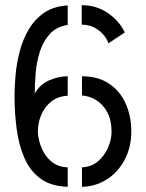

<svg xmlns="http://www.w3.org/2000/svg" viewBox="-20 -719 562 740"><path d="M241 1Q176 -1 135.5 -31Q95 -61 73.5 -111.5Q52 -162 44 -223.5Q36 -285 36 -349Q36 -385 40 -430Q44 -475 56 -521Q68 -567 91 -606Q114 -645 150.5 -670Q187 -695 241 -698V-623Q197 -616 171.5 -587.5Q146 -559 133.5 -519.5Q121 -480 117.5 -437.5Q114 -395 114 -359Q135 -395 171 -410Q207 -425 241 -425V-350Q203 -348 178 -328Q153 -308 139.5 -277.5Q126 -247 126 -211Q126 -195 132 -172.5Q138 -150 151 -128Q164 -106 186 -90.5Q208 -75 241 -74ZM296 1V-74Q333 -76 358 -97.5Q383 -119 396.5 -150.5Q410 -182 410 -211Q410 -256 393.5 -286.5Q377 -317 351 -333Q325 -349 296 -351V-425Q358 -425 400.5 -396.5Q443 -368 464.5 -319.5Q486 -271 486 -213Q486 -150 459.5 -101.5Q433 -53 390 -26.5Q347 0 296 1ZM398 -552Q392 -570 377.5 -586.5Q363 -603 342 -613.5Q321 -624 295 -624V-699Q352 -699 396 -668.5Q440 -638 461 -594Z"/></svg>

Font: Stick No Bills
Style: Regular
Weight: 400
Version: Version 2.000